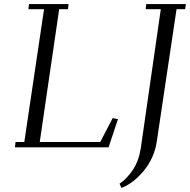

<svg xmlns="http://www.w3.org/2000/svg" viewBox="-20 -722 931 941"><path d="M53.2 0 56.2 -25.9H99.1L195.8 -676.8H119.1L122.1 -702.1H315.9L313 -676.8H270L174.8 -25.9H471.2L532.2 -143.1L558.1 -138.2L512.2 0ZM565.9 178.2Q601.6 154.8 630.9 110.8Q660.2 66.9 669.9 4.9L768.1 -676.8H693.8L696.8 -702.1H891.1L887.2 -676.8H845.2L748 -25.9Q735.8 51.8 686 113.3Q636.2 174.8 575.2 199.2Z"/></svg>

Font: Dehuti
Style: Italic
Weight: 400
Version: Version 1.2